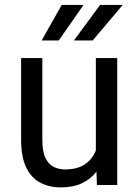

<svg xmlns="http://www.w3.org/2000/svg" viewBox="-20 -770 578 799"><path d="M327.6 -749.5 224.6 -601.6H153.3L236.8 -749.5ZM365.7 -601.6H287.6L396.5 -749.5H490.7ZM378.9 -144V-528.3H467.8V0H383.3L381.3 -55.7Q357.9 -24.9 321.3 -7.6Q284.7 9.8 233.4 9.8Q184.1 9.8 146.7 -10.3Q109.4 -30.3 88.6 -74Q67.9 -117.7 67.9 -188V-528.3H156.2V-187Q156.2 -138.7 169.4 -112.1Q182.6 -85.4 204.1 -75.2Q225.6 -64.9 250 -64.9Q302.2 -64.9 333.5 -86.4Q364.7 -107.9 378.9 -144Z"/></svg>

Font: Robert Sans Medium
Style: Regular
Weight: 500
Designer: Christian Robertson (extended by Adam Twardoch)
Foundry: Google
Version: Version 12.135;April 2, 2019;FontCreator 11.5.0.2425 64-bit;